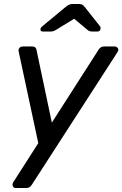

<svg xmlns="http://www.w3.org/2000/svg" viewBox="-20 -753 614 963"><path d="M60 190Q48 190 44 180Q40 170 49 157L172 -35L74 -493Q71 -503 76.5 -511.5Q82 -520 97 -520H141Q152 -520 157 -515Q162 -510 163 -503L240 -138L474 -503Q478 -510 485 -515Q492 -520 503 -520H555Q565 -520 571 -511.5Q577 -503 569 -491L140 173Q136 180 129 185Q122 190 111 190ZM194 -595Q182 -595 183 -606Q183 -614 192 -621L309 -718Q321 -728 329 -730.5Q337 -733 345 -733H375Q384 -733 390.5 -730.5Q397 -728 405 -718L481 -622Q486 -615 484 -607Q482 -595 469 -595H441Q429 -595 420 -602L352 -659L259 -602Q253 -599 248 -597Q243 -595 236 -595Z"/></svg>

Font: Lubike
Style: Italic
Weight: 400
Italic angle: -12°
Foundry: Honoka55
Version: Version 1.000;July 22, 2022;FontCreator 14.0.0.2862 64-bit